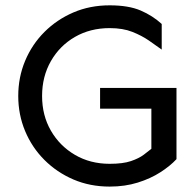

<svg xmlns="http://www.w3.org/2000/svg" viewBox="-20 -689 725 724"><path d="M393.6 14.6Q319.3 14.6 256.8 -12.2Q194.3 -39.1 147.5 -85.9Q100.6 -132.8 74.7 -194.8Q48.8 -256.8 48.8 -327.1Q48.8 -397.5 74.7 -459.5Q100.6 -521.5 147.5 -568.4Q194.3 -615.2 256.8 -642.1Q319.3 -668.9 393.6 -668.9Q464.8 -668.9 510.3 -649.4Q555.7 -629.9 589.8 -598.6V-502Q568.4 -517.6 541.5 -536.1Q514.6 -554.7 479 -568.8Q443.4 -583 393.6 -583Q320.3 -583 262.7 -549.8Q205.1 -516.6 171.9 -458.5Q138.7 -400.4 138.7 -327.1Q138.7 -253.9 171.9 -196.3Q205.1 -138.7 262.7 -105Q320.3 -71.3 393.6 -71.3Q443.4 -71.3 473.6 -81.5Q503.9 -91.8 522 -105.5Q540 -119.1 550.8 -127.9L645.5 -88.9Q622.1 -63.5 585 -39.6Q547.9 -15.6 499.5 -0.5Q451.2 14.6 393.6 14.6ZM550.8 -29.3V-279.3H357.4V-357.4H645.5V-88.9Z"/></svg>

Font: Sen
Style: Regular
Weight: 400
Designer: Kosal Sen, Philatype
Foundry: Philatype
Version: Version 2.000;gftools[0.9.31]